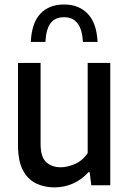

<svg xmlns="http://www.w3.org/2000/svg" viewBox="-20 -824 575 854"><path d="M222.5 9.5Q176 9.5 139.2 -8.8Q102.5 -27 81.2 -68.2Q60 -109.5 60 -179.5V-544H160.5V-185Q160.5 -125.5 185.5 -102.8Q210.5 -80 250.5 -80Q279 -80 313 -94.5Q347 -109 370 -143V-544H470.5V0H386L379 -58H373.5Q343 -24.5 304.2 -7.5Q265.5 9.5 222.5 9.5ZM117 -637.5Q121 -722 159.5 -763Q198 -804 265 -804Q330.5 -804 370.2 -762.8Q410 -721.5 414 -637.5H349Q345.5 -695 324.2 -721.2Q303 -747.5 265 -747.5Q225.5 -747.5 205.2 -721.2Q185 -695 182 -637.5Z"/></svg>

Font: Encode Sans SemiCondensed SemiCondensed Medium
Style: Regular
Weight: 500
Width: 4
Designer: Multiple Designers
Foundry: Impallari Type
Version: Version 3.000; ttfautohint (v1.8.3) -l 8 -r 50 -G 200 -x 14 